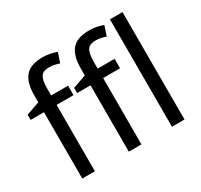

<svg xmlns="http://www.w3.org/2000/svg" viewBox="-157 -970 1231 1176"><g transform="rotate(-30 458.5 -382.5)"><path d="M317.9 -469.2H198.2V0H108.9V-469.2H14.2V-505.9L108.9 -539.1V-585.9Q108.9 -638.2 119.9 -672.6Q130.9 -707 151.6 -727.5Q172.4 -748 202.6 -756.6Q232.9 -765.1 271 -765.1Q299.8 -765.1 324 -759.5Q348.1 -753.9 367.2 -747.1L344.2 -678.2Q329.1 -683.6 311.3 -687.7Q293.5 -691.9 273.9 -691.9Q254.4 -691.9 240.2 -687.3Q226.1 -682.6 216.8 -670.9Q207.5 -659.2 202.9 -638.9Q198.2 -618.7 198.2 -586.9V-536.1H317.9ZM647 -469.2H527.3V0H438V-469.2H343.3V-505.9L438 -539.1V-585.9Q438 -638.2 449 -672.6Q460 -707 480.7 -727.5Q501.5 -748 531.7 -756.6Q562 -765.1 600.1 -765.1Q628.9 -765.1 653.1 -759.5Q677.2 -753.9 696.3 -747.1L673.3 -678.2Q658.2 -683.6 640.4 -687.7Q622.6 -691.9 603 -691.9Q583.5 -691.9 569.3 -687.3Q555.2 -682.6 545.9 -670.9Q536.6 -659.2 532 -638.9Q527.3 -618.7 527.3 -586.9V-536.1H647ZM832 0H743.2V-759.8H832Z"/></g></svg>

Font: Droid Sans
Style: Regular
Weight: 400
Foundry: Ascender Corporation
Version: Version 1.00 build 114